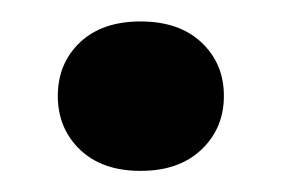

<svg xmlns="http://www.w3.org/2000/svg" viewBox="-20 -377 263 180"><path d="M168.9 -236.8Q147.9 -216.8 111.8 -216.8Q75.7 -216.8 54.9 -236.8Q34.2 -256.8 34.2 -287.1Q34.2 -317.4 54.9 -337.2Q75.7 -356.9 111.8 -356.9Q147.9 -356.9 168.9 -337.2Q189.9 -317.4 189.9 -287.1Q189.9 -256.8 168.9 -236.8Z"/></svg>

Font: Creato Display
Style: Bold
Weight: 700
Version: Version 1.000